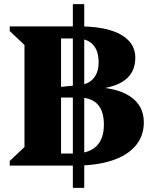

<svg xmlns="http://www.w3.org/2000/svg" viewBox="-20 -797 747 924"><path d="M200.8 0V-58H335.8Q406.8 -58 443.4 -93Q480 -128 480 -196.8Q480 -261.8 449.9 -294.7Q419.8 -327.6 361 -327.6H223.2V-377.6H417.4Q538.6 -377.6 605.4 -333.5Q672.2 -289.4 672.2 -208.4Q672.2 -143 633 -96.2Q593.8 -49.4 519.4 -24.7Q445 0 339 0ZM26.8 0V-22.4L97.8 -89.4V-580.6L26.8 -647.6V-670H273.8V0ZM330.6 107V-777H385.4V107ZM435 -361.8V-397.8H473V-361.8ZM220.2 -363.6V-373.6L364 -388Q407 -392 430.8 -420.8Q454.6 -449.6 454.6 -496.2Q454.6 -553.6 426.9 -582.8Q399.2 -612 345.2 -612H208.2V-670H364Q448.6 -670 508.5 -652.2Q568.4 -634.4 599.8 -600.8Q631.2 -567.2 631.2 -519Q631.2 -440 566.4 -401.8Q501.6 -363.6 364.8 -363.6Z"/></svg>

Font: Platypi Light
Style: Regular
Weight: 300
Designer: David Sargent
Foundry: Bolt Cutter Type
Version: Version 1.200